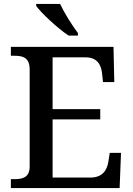

<svg xmlns="http://www.w3.org/2000/svg" viewBox="-20 -951 671 971"><path d="M327 -771H374V-784C345 -822 305 -886 284 -931H163V-921C188 -886 272 -807 327 -771ZM35 0H585L592 -178H535L528 -133C521 -89 497 -53 437 -53H246V-347H487V-399H246V-661H412C470 -661 491 -626 496 -581L501 -536H558L554 -714H35V-669H54C95 -669 130 -660 130 -600V-109C130 -55 96 -45 54 -45H35Z"/></svg>

Font: Noto Serif Ethiopic Medium
Style: Regular
Weight: 500
Designer: Monotype Design Team
Foundry: Monotype Imaging Inc.
Version: Version 2.102